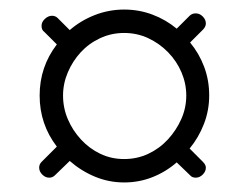

<svg xmlns="http://www.w3.org/2000/svg" viewBox="-20 -672 518 402"><path d="M240 -652Q271 -652 299 -641.5Q327 -631 350 -612L377 -639Q382 -644 390 -644Q398 -644 404.5 -637.5Q411 -631 411 -623Q411 -616 405 -610L378 -583Q397 -560 407.5 -532Q418 -504 418 -472Q418 -441 407 -412.5Q396 -384 377 -361L405 -333Q411 -327 411 -321Q411 -313 404.5 -306.5Q398 -300 390 -300Q382 -300 378 -305L350 -332Q327 -312 299 -301Q271 -290 240 -290Q208 -290 179 -302Q150 -314 126 -335L95 -305Q90 -300 83 -300Q75 -300 68.5 -306.5Q62 -313 62 -321Q62 -328 67 -333L99 -365Q63 -412 63 -472Q63 -532 99 -579L73 -605Q67 -609 67 -618Q67 -626 74 -632.5Q81 -639 89 -639Q96 -639 101 -634L126 -609Q149 -629 178.5 -640.5Q208 -652 240 -652ZM370 -472Q370 -497 360 -520.5Q350 -544 332 -562.5Q314 -581 290.5 -592Q267 -603 240 -603Q213 -603 189.5 -592Q166 -581 149 -562.5Q132 -544 122 -520.5Q112 -497 112 -472Q112 -446 122 -422.5Q132 -399 149.5 -380Q167 -361 190 -350Q213 -339 240 -339Q267 -339 290.5 -350Q314 -361 331.5 -380Q349 -399 359.5 -422.5Q370 -446 370 -472Z"/></svg>

Font: Dosis
Style: Book
Weight: 400
Designer: EdgarTolentino, PabloImpallari, IginoMarini
Foundry: EdgarTolentino, PabloImpallari, IginoMarini
Version: Version 1.007